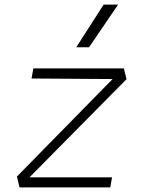

<svg xmlns="http://www.w3.org/2000/svg" viewBox="-20 -815 626 835"><path d="M530.3 -470.7 108.4 -43.9H467.3L459.5 0H64.9L53.7 -47.4L469.7 -471.2L117.2 -473.6L125 -517.6H518.6ZM311.5 -609.4 430.7 -794.9H493.7L367.2 -609.4Z"/></svg>

Font: Cascadia Mono PL ExtraLight
Style: Italic
Weight: 200
Italic angle: -10°
Monospace: yes
Designer: Aaron Bell
Foundry: Saja Typeworks
Version: Version 2404.023; ttfautohint (v1.8.4)